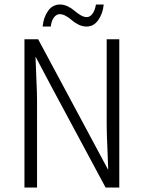

<svg xmlns="http://www.w3.org/2000/svg" viewBox="-20 -835 640 855"><path d="M169.9 -716.8Q173.8 -758.3 194.1 -786.6Q214.4 -814.9 247.1 -814.9Q265.1 -814.9 282.7 -806.2Q300.3 -797.4 312 -786.9Q323.7 -776.4 338.6 -767.6Q353.5 -758.8 366.2 -758.8Q381.3 -758.8 392.3 -774.4Q403.3 -790 407.2 -814.9H441.9Q438 -774.9 417.7 -745.8Q397.5 -716.8 365.2 -716.8Q347.2 -716.8 329.8 -725.3Q312.5 -733.9 300.8 -744.4Q289.1 -754.9 274.2 -763.4Q259.3 -772 246.1 -772Q231.4 -772 220.2 -757.3Q209 -742.7 206.1 -716.8ZM88.9 0V-660.2H149.9L460.9 -80.1H461.9Q461.4 -107.4 458.3 -174.3Q455.1 -241.2 455.1 -276.9V-660.2H511.2V0H450.2L209 -449.2L139.2 -581.1H138.2Q138.7 -552.7 141.8 -487.5Q145 -422.4 145 -387.2V0Z"/></svg>

Font: Office Code Pro Light
Style: Regular
Weight: 300
Designer: Nathan Rutzky & Paul D. Hunt
Foundry: Adobe Systems Incorporated
Version: Version 1.004;PS 001.004;hotconv 1.0.70;makeotf.lib2.5.58329